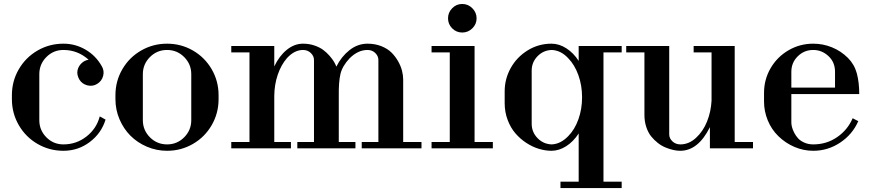

<svg xmlns="http://www.w3.org/2000/svg" viewBox="-20 -748 4384 968"><path d="M299.8 12.2Q229 12.2 169.2 -22.5Q109.4 -57.1 74.7 -117.2Q40 -177.2 40 -248V-268.1Q40 -338.9 74.7 -398.7Q109.4 -458.5 169.2 -493.2Q229 -527.8 299.8 -527.8Q359.9 -527.8 411.6 -497.6Q463.4 -467.3 493.2 -414.1Q506.8 -391.1 500 -365.2Q493.2 -339.4 470.2 -325.2Q447.3 -311 420.7 -317.6Q394 -324.2 379.9 -347.2Q366.7 -370.6 370.6 -391.8Q374.5 -413.1 390.6 -428.7Q406.7 -444.3 426.8 -446.8Q372.1 -496.1 299.8 -496.1Q249 -496.1 213.6 -460.2Q178.2 -424.3 178.2 -374V-142.1Q178.2 -91.8 213.6 -55.9Q249 -20 299.8 -20Q365.2 -20 416 -59.8Q466.8 -99.6 482.9 -161.1L512.2 -145Q491.2 -76.2 432.6 -32Q374 12.2 299.8 12.2Z M822.3 12.2Q769 12.2 720.9 -8.3Q672.9 -28.8 637.9 -63.7Q603 -98.6 582.5 -146.7Q562 -194.8 562 -248V-268.1Q562 -338.9 596.7 -398.7Q631.3 -458.5 691.4 -493.2Q751.5 -527.8 822.3 -527.8Q893.1 -527.8 952.9 -493.2Q1012.7 -458.5 1047.4 -398.7Q1082 -338.9 1082 -268.1V-248Q1082 -177.2 1047.4 -117.2Q1012.7 -57.1 952.9 -22.5Q893.1 12.2 822.3 12.2ZM700.2 -142.1Q700.2 -91.8 735.8 -55.9Q771.5 -20 822.3 -20Q873 -20 908.7 -55.9Q944.3 -91.8 944.3 -142.1V-374Q944.3 -424.3 908.7 -460.2Q873 -496.1 822.3 -496.1Q771.5 -496.1 735.8 -460.2Q700.2 -424.3 700.2 -374Z M1146 0V-32.2H1237.8V-483.9H1146V-516.1H1362.8V-413.1Q1387.7 -465.8 1425.8 -496.8Q1463.9 -527.8 1507.8 -527.8Q1538.1 -527.8 1564.7 -518.8Q1591.3 -509.8 1609.1 -496.6Q1627 -483.4 1641.6 -466.6Q1656.2 -449.7 1663.8 -436.8Q1671.4 -423.8 1675.8 -412.1Q1700.7 -462.4 1741.9 -495.1Q1783.2 -527.8 1833 -527.8Q1870.6 -527.8 1902.1 -515.4Q1933.6 -502.9 1953.4 -483.4Q1973.1 -463.9 1987.1 -439.2Q2001 -414.6 2006.8 -391.4Q2012.7 -368.2 2012.7 -347.2V-32.2H2105V0H1803.7V-32.2H1887.7V-445.8Q1887.7 -465.3 1872.1 -480.7Q1856.4 -496.1 1833 -496.1Q1784.7 -496.1 1742.7 -454.1Q1706.1 -415.5 1696.5 -375.2Q1687 -335 1688 -264.2V-32.2H1772V0H1479V-32.2H1563V-445.8Q1563 -465.3 1547.1 -480.7Q1531.2 -496.1 1507.8 -496.1Q1464.4 -496.1 1426.8 -455.1Q1397.5 -421.4 1380.4 -371.6Q1363.3 -321.8 1362.8 -264.2V-32.2H1446.8V0Z M2155.8 0V-32.2H2247.6V-483.9H2155.8V-516.1H2372.6V-32.2H2464.8V0ZM2238.8 -655.8Q2238.8 -685.1 2259.8 -706.5Q2280.8 -728 2310.5 -728Q2339.8 -728 2361.3 -706.5Q2382.8 -685.1 2382.8 -655.8Q2382.8 -626 2361.3 -605Q2339.8 -584 2310.5 -584Q2280.8 -584 2259.8 -605Q2238.8 -626 2238.8 -655.8Z M2805.7 200.2V168H2897.5V-75.2Q2871.1 -34.2 2834.7 -11Q2798.3 12.2 2760.3 12.2Q2729.5 12.2 2697 2.4Q2664.6 -7.3 2633.5 -27.6Q2602.5 -47.9 2578.4 -75.9Q2554.2 -104 2539.3 -143.6Q2524.4 -183.1 2524.4 -228V-288.1Q2524.4 -350.1 2554.9 -405Q2585.4 -460 2640.1 -493.9Q2694.8 -527.8 2760.3 -527.8Q2799.3 -527.8 2835.7 -504.2Q2872.1 -480.5 2897.5 -440.9V-516.1H3114.3V-483.9H3022.5V168H3114.3V200.2ZM2660.6 -124Q2660.6 -82 2689.9 -51.8Q2719.2 -21.5 2761.2 -20Q2806.2 -21.5 2845.2 -62Q2877.9 -95.2 2896.2 -146.7Q2914.6 -198.2 2914.6 -257.8Q2914.6 -317.4 2896 -369.1Q2877.4 -420.9 2845.2 -454.1Q2807.6 -494.6 2761.2 -496.1Q2719.2 -494.6 2689.9 -464.4Q2660.6 -434.1 2660.6 -392.1Z M3409.2 12.2Q3393.6 12.2 3375.5 8.3Q3357.4 4.4 3336.7 -3.9Q3315.9 -12.2 3297.1 -26.9Q3278.3 -41.5 3262.9 -60.5Q3247.6 -79.6 3238.3 -107.7Q3229 -135.7 3229 -168.9V-483.9H3137.2V-516.1H3354V-69.8Q3354 -50.8 3370.1 -35.4Q3386.2 -20 3410.2 -20Q3453.1 -20 3489 -53Q3524.9 -85.9 3544.7 -135.5Q3564.5 -185.1 3567.4 -240.2V-483.9H3477.1V-516.1H3684.1V-32.2H3776.4V0H3559.1V-106.9Q3500 12.2 3409.2 12.2Z M4080.1 12.2Q4031.2 12.2 3985.8 -7.1Q3940.4 -26.4 3904.8 -61Q3869.6 -95.2 3850.8 -141.1Q3832 -187 3832 -235.8V-279.8Q3832 -347.2 3865.2 -404.3Q3898.4 -461.4 3955.6 -494.6Q4012.7 -527.8 4080.1 -527.8Q4129.4 -527.8 4174.8 -509.3Q4220.2 -490.7 4254.9 -456.1Q4287.6 -423.3 4299.8 -378.2Q4312 -333 4312 -273.9H3969.7V-129.9Q3969.7 -120.1 3972.9 -107.4Q3976.1 -94.7 3984.1 -78.9Q3992.2 -63 4003.9 -50.3Q4015.6 -37.6 4035.6 -28.8Q4055.7 -20 4080.1 -20Q4147 -20 4200.2 -56.4Q4253.4 -92.8 4278.8 -151.9L4307.1 -137.2Q4278.3 -70.8 4216.3 -29.3Q4154.3 12.2 4080.1 12.2ZM3969.7 -306.2H4189.9V-386.2Q4189.9 -434.6 4156.7 -465.3Q4123.5 -496.1 4080.1 -496.1Q4034.2 -496.1 4002 -464.1Q3969.7 -432.1 3969.7 -386.2Z"/></svg>

Font: Fin Serif Display
Style: Italic
Weight: 400
Designer: J. Blake Harris
Version: Version 1.006;FEAKit 1.0